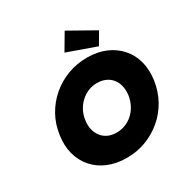

<svg xmlns="http://www.w3.org/2000/svg" viewBox="-212 -1126 1263 1308"><g transform="rotate(-30 419.5 -471.5)"><path d="M412 10Q331 10 266.5 -17Q202 -44 159 -93Q116 -142 98 -208.5Q80 -275 92 -354Q103 -434 140 -500Q177 -566 234 -615Q291 -664 363 -691Q435 -718 516 -718Q597 -718 660.5 -691Q724 -664 767.5 -615Q811 -566 828.5 -500Q846 -434 835 -355Q823 -275 786.5 -208.5Q750 -142 692.5 -93Q635 -44 564 -17Q493 10 412 10ZM438 -174Q474 -174 507 -187Q540 -200 566.5 -224.5Q593 -249 610 -282Q627 -315 633 -354Q638 -393 630.5 -426Q623 -459 603.5 -483.5Q584 -508 554.5 -521Q525 -534 489 -534Q452 -534 419.5 -521Q387 -508 360.5 -483.5Q334 -459 316.5 -426.5Q299 -394 294 -354Q288 -315 296 -282Q304 -249 323.5 -224.5Q343 -200 372 -187Q401 -174 438 -174ZM626 -744 401 -824 477 -953 681 -838Z"/></g></svg>

Font: Lexend ExtBd
Style: Italic
Weight: 800
Italic angle: -8.13011°
Designer: Bonnie Shaver-Troup, Thomas Jockin
Foundry: Lexend
Version: Version 1.007